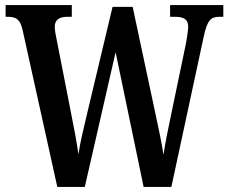

<svg xmlns="http://www.w3.org/2000/svg" viewBox="-20 -734 897 754"><path d="M69 -615 205 0H313L434 -529L544 0H653L780 -590C794 -656 809 -668 841 -668H857V-714H648V-668H667C702 -668 719 -658 719 -629C719 -615 714 -585 711 -567L651 -279C638 -218 629 -172 622 -126C615 -174 603 -228 589 -294L501 -707H422L324 -296C309 -231 295 -177 288 -128C282 -173 270 -235 259 -290L203 -576C199 -593 195 -617 195 -629C195 -654 211 -668 243 -668H262V-714H2V-668H12C44 -668 60 -657 69 -615Z"/></svg>

Font: Noto Serif Sinhala ExtraCondensed SemiBold
Style: Regular
Weight: 600
Width: 2
Designer: Jelle Bosma - Monotype Design Team
Foundry: Monotype Imaging Inc.
Version: Version 2.007